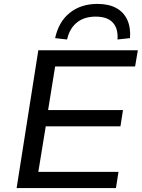

<svg xmlns="http://www.w3.org/2000/svg" viewBox="-20 -962 725 982"><path d="M65 0 176 -705H685L671 -622H262L226 -399H609L596 -316H214L176 -83H586L573 0ZM323 -760 262 -767Q280 -851 337 -896.5Q394 -942 479 -942Q535 -942 573.5 -921.5Q612 -901 630.5 -861.5Q649 -822 645 -767L581 -760Q585 -816 557 -846.5Q529 -877 469 -877Q411 -877 373.5 -847Q336 -817 323 -760Z"/></svg>

Font: Nunito Sans 10pt SemiExpanded Medium
Style: Italic
Weight: 500
Width: 6
Italic angle: -9°
Designer: Vernon Adams
Foundry: Vernon Adams
Version: Version 3.101;gftools[0.9.27]